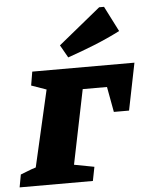

<svg xmlns="http://www.w3.org/2000/svg" viewBox="-79 -860 703 906"><g transform="rotate(-5 272.5 -407.0)"><path d="M568 -539 523 -316H451L429 -436H314L242 -84L337 -66L324 0H-23L-12 -60Q5 -66 21.5 -73Q38 -80 61 -87L144 -449L73 -474L84 -539ZM259 -591 225 -651 425 -814H448L509 -694Q448 -663 385.5 -638Q323 -613 259 -591Z"/></g></svg>

Font: Piazzolla SC ExtraBold
Style: Italic
Weight: 800
Italic angle: -11.3°
Designer: Juan Pablo del Peral
Foundry: Huerta Tipografica
Version: Version 1.330